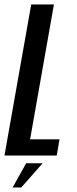

<svg xmlns="http://www.w3.org/2000/svg" viewBox="-50 -695 342 858"><path d="M-30 0 89.5 -675H191L84.5 -72.5H216L203.5 0ZM6.4 142.8 66.8 34.7H140.4L45 142.8Z"/></svg>

Font: Anybody Condensed Medium
Style: Italic
Weight: 500
Width: 3
Italic angle: -10°
Designer: Tyler Finck
Foundry: Etcetera Type Company
Version: Version 1.010; ttfautohint (v1.8.3) -l 8 -r 50 -G 200 -x 14 